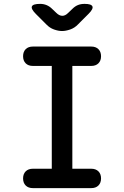

<svg xmlns="http://www.w3.org/2000/svg" viewBox="-20 -970 640 990"><path d="M353 -100H450Q474 -100 487.5 -86.5Q501 -73 501 -50Q501 -27 487.5 -13.5Q474 0 450 0H150Q126 0 112.5 -13.5Q99 -27 99 -50Q99 -73 112.5 -86.5Q126 -100 150 -100H247V-630H150Q126 -630 112.5 -643.5Q99 -657 99 -680Q99 -703 112.5 -716.5Q126 -730 150 -730H450Q474 -730 487.5 -716.5Q501 -703 501 -680Q501 -657 487.5 -643.5Q474 -630 450 -630H353ZM187 -950Q205 -950 220.5 -943.5Q236 -937 249 -924L270 -904Q285 -889 300.5 -888.5Q316 -888 331 -903L354 -925Q367 -938 382 -944Q397 -950 416 -950Q451 -950 456.5 -937Q462 -924 437 -899L382 -844Q365 -826 342 -818Q319 -810 300 -810Q281 -810 258.5 -818Q236 -826 219 -844L165 -898Q139 -924 144.5 -937Q150 -950 187 -950Z"/></svg>

Font: Maple Mono Medium
Style: Regular
Weight: 500
Monospace: yes
Designer: subframe7536
Version: Version 7.000